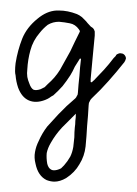

<svg xmlns="http://www.w3.org/2000/svg" viewBox="-20 -190 261 367"><path d="M114.3 -45.9Q107.4 -35.2 99.6 -25.4Q91.8 -16.6 82 -7.8Q78.1 -5.9 74.2 -2.9Q71.3 -1 66.4 1Q48.8 7.8 35.2 2Q21.5 -3.9 14.6 -22.5Q10.7 -34.2 9.8 -45.9Q8.8 -49.8 8.8 -53.7Q8.8 -61.5 9.8 -69.3Q13.7 -93.8 22.5 -116.2Q31.2 -137.7 51.8 -154.3Q69.3 -168.9 87.9 -169.9Q90.8 -169.9 92.8 -169.9Q109.4 -169.9 127 -163.1Q131.8 -161.1 136.7 -157.2Q140.6 -153.3 144.5 -149.4Q147.5 -145.5 150.4 -142.6Q153.3 -138.7 157.2 -136.7Q160.2 -133.8 161.1 -129.9Q161.1 -126 161.1 -122.1Q159.2 -101.6 157.2 -81.1Q155.3 -59.6 153.3 -39.1Q153.3 -38.1 153.3 -36.1Q153.3 -34.2 153.3 -33.2Q155.3 -32.2 156.2 -33.2Q157.2 -35.2 159.2 -36.1Q168.9 -45.9 178.7 -56.6Q188.5 -67.4 197.3 -79.1Q199.2 -81.1 201.2 -83Q202.1 -85.9 205.1 -86.9Q209 -88.9 211.9 -87.9Q215.8 -87.9 218.8 -84Q220.7 -81.1 220.7 -79.1Q220.7 -78.1 220.7 -78.1Q219.7 -74.2 217.8 -71.3Q203.1 -52.7 187.5 -35.2Q172.9 -18.6 155.3 -2Q152.3 1 151.4 3.9Q149.4 6.8 149.4 11.7Q148.4 31.2 146.5 50.8Q145.5 70.3 143.6 89.8Q141.6 108.4 131.8 124Q123 139.6 106.4 150.4Q94.7 157.2 84 157.2Q77.1 157.2 69.3 154.3Q52.7 146.5 47.9 123Q44.9 111.3 46.9 100.6Q48.8 89.8 53.7 80.1Q60.5 64.5 70.3 51.8Q81.1 40 91.8 28.3Q99.6 20.5 107.4 12.7Q115.2 5.9 124 -2Q126 -3.9 127 -6.8Q128.9 -8.8 128.9 -12.7Q129.9 -28.3 131.8 -44.9Q132.8 -61.5 134.8 -77.1Q133.8 -78.1 133.8 -78.1Q132.8 -78.1 132.8 -78.1Q127.9 -70.3 123 -62.5Q119.1 -53.7 114.3 -45.9ZM55.7 -127Q43 -112.3 38.1 -93.8Q33.2 -76.2 32.2 -57.6Q31.2 -49.8 32.2 -43Q33.2 -37.1 36.1 -30.3Q39.1 -21.5 43.9 -18.6Q48.8 -16.6 57.6 -19.5Q61.5 -21.5 65.4 -23.4Q68.4 -26.4 71.3 -29.3Q78.1 -35.2 84 -42Q89.8 -48.8 94.7 -56.6Q104.5 -74.2 114.3 -91.8Q123 -110.4 131.8 -127.9Q132.8 -129.9 132.8 -130.9Q131.8 -131.8 130.9 -133.8Q124 -143.6 113.3 -145.5Q103.5 -147.5 92.8 -148.4Q81.1 -148.4 71.3 -142.6Q62.5 -135.7 55.7 -127ZM77.1 83Q71.3 92.8 69.3 102.5Q68.4 112.3 70.3 123Q72.3 130.9 77.1 133.8Q81.1 136.7 88.9 134.8Q92.8 133.8 96.7 131.8Q99.6 128.9 102.5 126Q109.4 118.2 114.3 109.4Q118.2 101.6 120.1 90.8Q121.1 82 122.1 72.3Q122.1 62.5 123 53.7Q124 47.9 124 41Q125 35.2 125 27.3Q111.3 41 98.6 53.7Q85.9 67.4 77.1 83Z"/></svg>

Font: Chain Script-Pehr4
Style: Regular
Weight: 400
Designer: Pehr
Version: Version 1.0